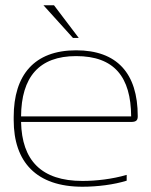

<svg xmlns="http://www.w3.org/2000/svg" viewBox="-20 -700 575 729"><path d="M503 -259C503 -422 424 -509 269 -509C110 -509 32 -415 32 -256V-244C32 -85 118 9 293 9C350 9 413 1 461 -14V-36C406 -20 345 -13 293 -13C137 -13 63 -91 60 -237H478C499 -237 503 -245 503 -259ZM60 -258C61 -407 128 -487 269 -487C414 -487 477 -408 478 -258ZM145 -680 257 -556H279L185 -680Z"/></svg>

Font: LT Wave Thin
Style: Regular
Weight: 100
Designer: Daniel Lyons
Version: Version 2.5 (Glyphs App)